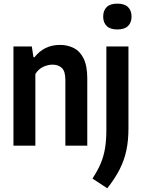

<svg xmlns="http://www.w3.org/2000/svg" viewBox="-20 -801 780 1056"><path d="M54 0V-545.5H155L164 -486.5H170Q223 -554 309.5 -554Q352 -554 386.2 -536.5Q420.5 -519 440.2 -478.5Q460 -438 460 -369.5V0H339.5V-361Q339.5 -409.5 319.8 -427.5Q300 -445.5 268.5 -445.5Q245 -445.5 218.5 -433.8Q192 -422 174.5 -394V0ZM570 234.5 488.5 181Q517 138 533.8 98.2Q550.5 58.5 557.8 14Q565 -30.5 565 -87V-545.5H686.5V-93.5Q686.5 -28 675 26.2Q663.5 80.5 637.8 131Q612 181.5 570 234.5ZM625.5 -639Q586 -639 566.8 -658Q547.5 -677 547.5 -710Q547.5 -743 566.8 -762Q586 -781 625.5 -781Q665 -781 684.2 -762Q703.5 -743 703.5 -710Q703.5 -677 684.2 -658Q665 -639 625.5 -639Z"/></svg>

Font: Encode Sans Cnd SmBold
Style: Regular
Weight: 600
Width: 3
Designer: Multiple Designers
Foundry: Impallari Type
Version: Version 3.002; ttfautohint (v1.8.3) -l 8 -r 50 -G 200 -x 14 